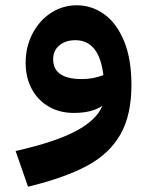

<svg xmlns="http://www.w3.org/2000/svg" viewBox="-20 -427 565 726"><path d="M477 -106Q477 8 435.5 81Q394 154 310 199.5Q226 245 86 279L39 144Q190 110 268 68Q346 26 367 -27Q328 0 259 0Q206 0 165 -23.5Q124 -47 100.5 -90Q77 -133 77 -189Q77 -251 103.5 -301Q130 -351 174 -379Q218 -407 270 -407Q326 -407 373 -374Q420 -341 448.5 -273Q477 -205 477 -106ZM290 -128Q332 -128 371 -143Q355 -275 265 -275Q228 -275 204.5 -255.5Q181 -236 181 -203Q181 -128 290 -128Z"/></svg>

Font: FiraGOUPP
Style: Bold
Weight: 700
Designer: bBox Type
Foundry: bBox Type GmbH
Version: Version 1.001